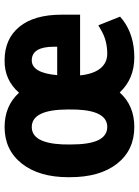

<svg xmlns="http://www.w3.org/2000/svg" viewBox="92 -670 588 811"><g transform="rotate(-90 385.5 -264.0)"><path d="M43 -269Q43 -392.1 100.3 -465.1Q157.7 -538.1 254.9 -538.1Q344.2 -538.1 399.9 -477.1Q453.6 -539.1 536.6 -538.1Q627 -538.1 678.2 -475.8Q729.5 -413.6 729.5 -297.4V-219.2H473.1Q479 -162.6 502.7 -133.5Q526.4 -104.5 564.5 -104.5Q616.2 -104.5 657.2 -126.5L684.6 -142.1L721.2 -50.3L706.5 -38.1Q642.6 9.8 549.3 9.8Q458.5 9.8 400.9 -51.8Q345.7 9.8 255.4 9.8Q157.2 9.8 100.1 -63Q43 -135.7 43 -262.2ZM181.2 -258.8Q181.2 -179.7 199.7 -142.1Q218.3 -104.5 255.4 -104.5Q322.8 -104.5 328.6 -232.4L329.1 -269Q329.1 -423.3 254.9 -423.3Q187.5 -423.3 181.6 -293.9ZM536.6 -423.3Q483.4 -423.3 474.1 -315.9H594.2V-328.6Q594.2 -423.3 536.6 -423.3Z"/></g></svg>

Font: Roboto Condensed
Style: Bold
Weight: 700
Designer: Google
Version: Version 2.134; 2016